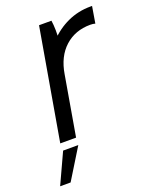

<svg xmlns="http://www.w3.org/2000/svg" viewBox="-152 -594 668 844"><g transform="rotate(-20 182.5 -171.5)"><path d="M136 -520H194Q197 -501 197.5 -474.5Q198 -448 195 -427L181 -433Q219 -474 269 -497Q319 -520 376 -520H384L371 -442Q361 -445 348 -445Q277 -445 229 -401.5Q181 -358 168 -279L120 0H46ZM47 34H118L30 177H-19Z"/></g></svg>

Font: Fixel Italic Variable Display Thin
Style: Italic
Weight: 100
Italic angle: -10°
Designer: AlfaBravo + MacPaw
Foundry: Kyrylo Tkachov, Marchela Mozhyna, Serhii Makarenko, Maria Weinstein, Zakhar Kryvoshyya
Version: Version 1.210;Glyphs 3.2 (3217)